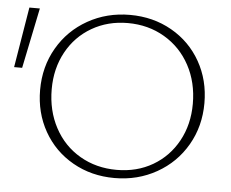

<svg xmlns="http://www.w3.org/2000/svg" viewBox="-55 -721 946 785"><g transform="rotate(5 417.5 -329.0)"><path d="M108 -327Q108 -422 152.5 -499Q197 -576 275 -620Q353 -664 448 -664Q543 -664 619.5 -620.5Q696 -577 739 -501Q782 -425 782 -331Q782 -236 737.5 -159Q693 -82 615 -38Q537 6 442 6Q347 6 270.5 -37.5Q194 -81 151 -157Q108 -233 108 -327ZM-6 -410 35 -658H78L27 -410ZM735 -324Q735 -412 697.5 -481.5Q660 -551 593 -590.5Q526 -630 442 -630Q360 -630 294.5 -592Q229 -554 192 -486.5Q155 -419 155 -334Q155 -246 192.5 -176Q230 -106 297 -67Q364 -28 448 -28Q531 -28 596 -66Q661 -104 698 -171.5Q735 -239 735 -324Z"/></g></svg>

Font: Ysabeau Infant Light
Style: Regular
Weight: 300
Designer: Christian Thalmann (Catharsis Fonts)
Version: Version 0.003